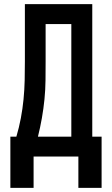

<svg xmlns="http://www.w3.org/2000/svg" viewBox="-20 -755 540 926"><path d="M30 151V-96H59Q72 -140 80.5 -185Q89 -230 93.5 -276Q98 -322 99 -367.5Q100 -413 100 -459V-735H425V-96H470V151H358V0H142V151ZM163 -96H324V-639H200V-459Q200 -414 199.5 -368Q199 -322 194.5 -276.5Q190 -231 182 -185.5Q174 -140 163 -96Z"/></svg>

Font: Iosevka Fixed
Style: Bold
Weight: 700
Monospace: yes
Designer: Belleve Invis
Foundry: Belleve Invis
Version: Version 32.3.0